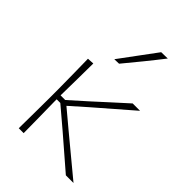

<svg xmlns="http://www.w3.org/2000/svg" viewBox="-229 -873 967 967"><g transform="rotate(45 254.0 -389.5)"><path d="M94 0Q95 -56.5 95.2 -108.5Q95.5 -160.5 96 -221V-271Q95.5 -332 94.8 -385Q94 -438 93 -494L129 -496Q128.5 -439.5 127.8 -385.5Q127 -331.5 126 -271V-266H159L248.5 -346Q289 -383 330 -420.2Q371 -457.5 411.5 -494H464Q415 -451.5 365.8 -408.8Q316.5 -366 268 -324L184 -249.5L279.5 -169.5Q330.5 -127 382 -84.5Q433.5 -42 484 0H429.5Q387.5 -36.5 345 -73Q302.5 -109.5 260.5 -146L152 -238H126V-221Q127 -160.5 127.8 -108.5Q128.5 -56.5 129 0ZM188.5 -586Q224 -634 259.8 -682.5Q295.5 -731 330.5 -778L376.5 -779Q339 -730.5 300.2 -682.8Q261.5 -635 221.5 -587Z"/></g></svg>

Font: Commissioner Loud Thin
Style: Regular
Weight: 100
Designer: Kostas Bartsokas
Foundry: Kostas Bartsokas
Version: Version 1.000; ttfautohint (v1.8.3)